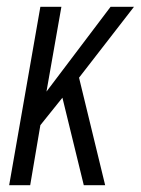

<svg xmlns="http://www.w3.org/2000/svg" viewBox="-20 -546 415 566"><path d="M7 0 99 -526H161L117 -276L306 -526H375L213 -317L290 0H227L164 -258L99 -177L69 0Z"/></svg>

Font: Archivo ExtraCondensed Light
Style: Italic
Weight: 300
Width: 2
Italic angle: -10°
Designer: Hector Gatti
Foundry: Omnibus-Type
Version: Version 2.001